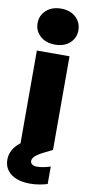

<svg xmlns="http://www.w3.org/2000/svg" viewBox="-123 -872 530 1135"><g transform="rotate(10 142.0 -304.5)"><path d="M49 0V-561H245V0ZM148 -614Q93 -614 59 -644.5Q25 -675 25 -721Q25 -768 59 -799Q93 -830 148 -830Q203 -830 236.5 -799Q270 -768 270 -721Q270 -675 236.5 -644.5Q203 -614 148 -614ZM206 -85 245 1 201 23Q162 42 145.5 57Q129 72 129 88Q129 100 139.5 107.5Q150 115 168 115Q203 115 249 100V205Q226 212 199.5 216.5Q173 221 144 221Q98 221 63 207.5Q28 194 8.5 167.5Q-11 141 -11 104Q-11 73 4.5 44.5Q20 16 59 -12Q98 -40 168 -69Z"/></g></svg>

Font: Parkinsans ExtraBold
Style: Regular
Weight: 800
Designer: Red Stone, Indian Type Foundry
Foundry: Indian Type Foundry
Version: Version 1.000